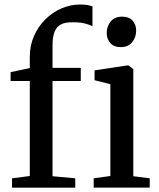

<svg xmlns="http://www.w3.org/2000/svg" viewBox="-20 -850 720 870"><path d="M34.5 0.5V-42L115 -52.5V-483H28V-523L115 -541.5V-593Q115 -643.5 134 -686.8Q153 -730 185.2 -762Q217.5 -794 258.2 -811.8Q299 -829.5 342.5 -829.5Q365.5 -829.5 378.5 -826.8Q391.5 -824 399 -821V-730.5Q389 -737.5 365 -743.5Q341 -749.5 308 -749Q276.5 -749.5 256.8 -739.8Q237 -730 227.5 -706.8Q218 -683.5 218 -643V-542.5H346V-483H218V-51.5L321 -42V0.5ZM404.5 0V-42L480 -52.5V-468.5L408.5 -486.5V-531L556 -553.5H562.5L584 -537V-51.5L658.5 -42V0ZM526 -636.5Q496 -636.5 479.8 -655Q463.5 -673.5 463.5 -701Q463.5 -730.5 481.5 -752.5Q499.5 -774.5 533.5 -774.5H534.5Q564.5 -774.5 580.8 -756.5Q597 -738.5 597 -711Q597 -681.5 579 -659Q561 -636.5 527 -636.5Z"/></svg>

Font: Merriweather 48pt
Style: Regular
Weight: 400
Version: Version 2.100